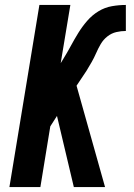

<svg xmlns="http://www.w3.org/2000/svg" viewBox="-20 -755 540 775"><path d="M404 0H278L210 -287L183 -245L143 0H18L139 -735H264L225 -500L236 -518Q252 -544 266 -570Q280 -596 296 -622Q312 -648 332 -671Q352 -694 377.5 -709.5Q403 -725 431.5 -730Q460 -735 488 -735V-630Q469 -630 449.5 -625.5Q430 -621 413.5 -608Q397 -595 386.5 -577Q376 -559 368 -540.5Q360 -522 350 -504.5Q340 -487 329 -469L289 -409Z"/></svg>

Font: Iosevka Extrabold Oblique
Style: Regular
Weight: 800
Italic angle: -9°
Monospace: yes
Designer: Belleve Invis
Foundry: Belleve Invis
Version: Version 32.5.0; ttfautohint (v1.8.4)